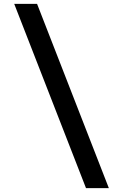

<svg xmlns="http://www.w3.org/2000/svg" viewBox="-20 -810 640 1000"><path d="M173 -790H54L428 170H547Z"/></svg>

Font: CommitMono
Style: Bold
Weight: 700
Monospace: yes
Designer: Eigil Nikolajsen
Foundry: Eigil Nikolajsen
Version: Version 1.143